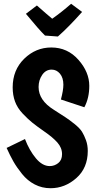

<svg xmlns="http://www.w3.org/2000/svg" viewBox="-20 -963 515 1015"><path d="M426 -396 302 -437Q315 -486 315 -515Q315 -552 297 -573.5Q279 -595 253 -595Q222 -595 203 -567Q184 -539 184 -503Q184 -433 264 -383Q306 -356 326 -343Q346 -330 374 -307.5Q402 -285 413.5 -266.5Q425 -248 434.5 -222Q444 -196 444 -165Q444 -75 383.5 -21.5Q323 32 247 32Q202 32 163.5 12Q125 -8 96.5 -43.5Q68 -79 50.5 -110Q33 -141 15 -181L112 -228Q135 -168 169.5 -126.5Q204 -85 243 -85Q268 -85 288 -101Q308 -117 308 -148Q308 -182 283 -210Q258 -238 214 -268Q174 -296 151 -314.5Q128 -333 100 -362.5Q72 -392 59.5 -426Q47 -460 47 -501Q47 -593 108 -652.5Q169 -712 251 -712Q337 -712 394.5 -647Q452 -582 452 -509Q452 -445 426 -396ZM286 -770 218 -775Q187 -805 117 -890L175 -934Q227 -888 256 -864Q306 -899 356 -943L414 -900Q342 -819 286 -770Z"/></svg>

Font: Boogaloo
Style: Regular
Weight: 400
Designer: John Vargas Beltran
Foundry: John Vargas Beltran
Version: Version 1.001